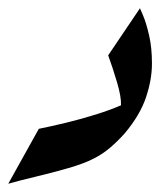

<svg xmlns="http://www.w3.org/2000/svg" viewBox="-20 -445 407 465"><path d="M242 -311 319 -425Q319 -425 326.5 -407.5Q334 -390 341 -360Q348 -330 348 -291Q348 -252 333.5 -209Q319 -166 282 -122Q266 -104 247.5 -88Q229 -72 207 -61Q184 -49 146 -38Q108 -27 68 -17.5Q28 -8 0 0L74 -133Q104 -139 141 -148Q178 -157 213 -168Q248 -179 273 -190Q274 -210 263.5 -245.5Q253 -281 242 -311Z"/></svg>

Font: Aref Ruqaa Ink
Style: Regular
Weight: 400
Designer: Abdullah Aref
Version: Version 1.005